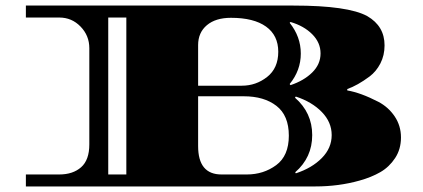

<svg xmlns="http://www.w3.org/2000/svg" viewBox="-20 -670 1521 690"><path d="M1362 -507Q1362 -471 1347 -442Q1332 -413 1308 -395Q1265 -363 1228 -350V-345Q1276 -337 1340 -304Q1376 -285 1398.5 -251.5Q1421 -218 1421 -176Q1421 -134 1400 -102Q1379 -70 1347 -51.5Q1315 -33 1272 -21Q1197 0 1114 0H73V-43H193Q242 -43 271.5 -69Q301 -95 301 -151V-497Q301 -542 269.5 -574.5Q238 -607 193 -607H73V-650H1035Q1231 -650 1300 -612Q1362 -576 1362 -507ZM776 -43H867Q927 -43 972.5 -76.5Q1018 -110 1018 -182.5Q1018 -255 973.5 -289.5Q929 -324 856 -324H692V-145Q692 -43 776 -43ZM692 -508V-362H849Q900 -362 940 -393.5Q980 -425 980 -484Q980 -543 936 -574.5Q892 -606 810 -606Q755 -606 723.5 -579.5Q692 -553 692 -508ZM434 -43V-607H369V-43ZM1024 -591 1021 -588Q1061 -538 1061 -477.5Q1061 -417 1021 -368L1024 -364Q1072 -380 1102 -409.5Q1132 -439 1132 -478Q1132 -517 1102 -547Q1072 -577 1024 -591ZM1043 -323 1040 -319Q1102 -265 1102 -184.5Q1102 -104 1041 -51L1043 -47Q1101 -66 1136.5 -102Q1172 -138 1172 -184.5Q1172 -231 1136.5 -267.5Q1101 -304 1043 -323Z"/></svg>

Font: Diplomata
Style: Regular
Weight: 400
Width: 7
Designer: Eduardo Rodriguez Tunni
Foundry: Eduardo Rodriguez Tunni
Version: Version 1.001